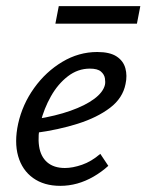

<svg xmlns="http://www.w3.org/2000/svg" viewBox="-20 -594 476 624"><path d="M176 10Q123 10 87.5 -15.5Q52 -41 39 -86.5Q26 -132 39 -192Q53 -255 91 -308Q129 -361 182.5 -393Q236 -425 296 -425Q337 -425 359 -410.5Q381 -396 387.5 -372Q394 -348 388 -321Q379 -275 337.5 -243.5Q296 -212 233 -192Q170 -172 95 -162L98 -207Q161 -217 209 -234Q257 -251 286 -272.5Q315 -294 321 -318Q323 -327 321 -339.5Q319 -352 308 -361.5Q297 -371 272 -371Q233 -371 200.5 -346Q168 -321 145.5 -281Q123 -241 112 -197Q102 -153 107 -119Q112 -85 133.5 -66.5Q155 -48 191 -48Q216 -48 246.5 -58.5Q277 -69 306 -94L332 -55Q310 -35 284 -20Q258 -5 231 2.5Q204 10 176 10ZM160 -517 171 -574H436L425 -517Z"/></svg>

Font: Ysabeau Infant Medium
Style: Italic
Weight: 500
Italic angle: -12°
Designer: Christian Thalmann (Catharsis Fonts)
Version: Version 2.001;gftools[0.9.30]; featfreeze: ss01,ss02,lnum